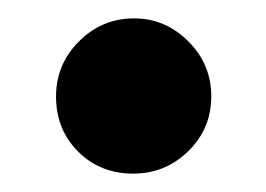

<svg xmlns="http://www.w3.org/2000/svg" viewBox="-20 -176 290 209"><path d="M125 13Q89 13 65 -11Q41 -35 41 -71Q41 -106 66 -131Q91 -156 126 -156Q160 -156 185 -131Q210 -106 210 -71Q210 -36 185 -11.5Q160 13 125 13Z"/></svg>

Font: STIX
Style: Bold
Weight: 700
Designer: MicroPress Inc., with final additions and corrections provided by Coen Hoffman, Elsevier (retired)
Version: Version 1.1.1